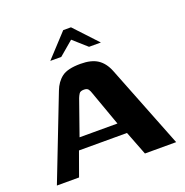

<svg xmlns="http://www.w3.org/2000/svg" viewBox="-116 -733 807 838"><g transform="rotate(-20 288.0 -314.0)"><path d="M8 0 158 -386Q172 -423 199 -443.5Q226 -464 286 -464Q336 -464 365 -445Q394 -426 410 -386L562 0H417L374 -111H151L111 0ZM173 -164H349L291 -326Q288 -336 282.5 -344.5Q277 -353 262 -353Q245 -353 239.5 -344.5Q234 -336 230 -326ZM167 -521 266 -628H302L402 -521H347L284 -577L218 -521Z"/></g></svg>

Font: Genos Thin SemiBold
Style: Regular
Weight: 600
Version: Version 1.010